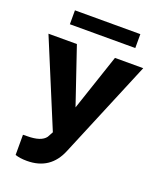

<svg xmlns="http://www.w3.org/2000/svg" viewBox="-166 -809 927 1122"><g transform="rotate(20 298.0 -247.5)"><path d="M224.6 4.4 3.4 -528.3H180.2L299.3 -177.7L417 -528.3H592.8L339.8 78.1Q284.7 213.4 138.7 213.4Q95.2 213.4 65.4 203.1V77.6Q72.8 77.1 90.8 77.1Q178.2 77.1 205.6 39.1ZM508.8 -709.5V-623H102.1V-709.5Z"/></g></svg>

Font: Bert Sans Black
Style: Regular
Weight: 900
Designer: Christian Robertson, Adam Twardoch, & Cristiano Sobral
Foundry: Google
Version: Version 12.135;January 10, 2020;FontCreator 12.0.0.2547 64-b